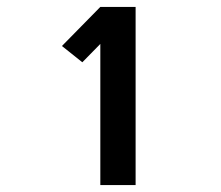

<svg xmlns="http://www.w3.org/2000/svg" viewBox="-20 -858 640 555"><path d="M270 -323V-731L218 -678L159 -725L270 -838H372V-323Z"/></svg>

Font: Iosevka Heavy Extended
Style: Regular
Weight: 900
Width: 7
Monospace: yes
Designer: Belleve Invis
Foundry: Belleve Invis
Version: Version 32.5.0; ttfautohint (v1.8.4)